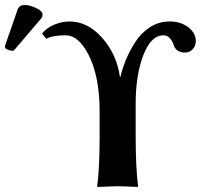

<svg xmlns="http://www.w3.org/2000/svg" viewBox="-21 -744 822 767"><path d="M78.1 -724.1Q96.2 -724.1 122.6 -712.2Q148.9 -700.2 148.9 -686Q148.9 -677.2 144 -670.9L40 -548.8Q33.2 -541 28.8 -541Q22 -541 10.5 -545.4Q-1 -549.8 -1 -555.2Q-1 -561 0 -564L49.8 -707Q56.2 -724.1 78.1 -724.1ZM377 -200.2V-299.8Q377 -439 332 -526.9Q292 -603 241.2 -603Q188 -603 164.1 -588.9L147 -609.9Q164.1 -631.8 194.6 -645Q225.1 -658.2 256.8 -658.2Q330.1 -658.2 387.9 -592Q445.8 -525.9 458 -437H460Q467.8 -470.2 481.4 -503.7Q495.1 -537.1 518.1 -574Q541 -610.8 576.9 -634.5Q612.8 -658.2 657 -658.2Q701.2 -658.2 731.2 -635Q761.2 -611.8 761.2 -580.1Q761.2 -561 749 -547.6Q736.8 -534.2 719.2 -534.2Q682.1 -534.2 672.9 -564Q658.7 -603 632.8 -603Q582 -603 551.5 -523.4Q521 -443.8 521 -331.1V-200.2Q521 -71.3 530.8 0L528.8 2.9Q478 0 443.8 0L368.2 2.9L367.2 0Q377 -68.4 377 -200.2Z"/></svg>

Font: Linux Biolinum
Style: Bold
Weight: 700
Designer: Philipp H. Poll
Foundry: Philipp H. Poll
Version: Version 1.3.2 ; ttfautohint (v0.9)